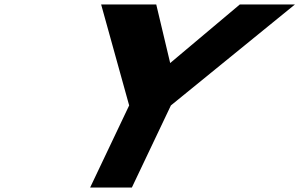

<svg xmlns="http://www.w3.org/2000/svg" viewBox="-20 -845 1349 865"><path d="M435.6 -825 561.9 -370 386 0H574L749.9 -370L1308.9 -825H1060.6L746.7 -561L683.9 -825Z"/></svg>

Font: Hussar
Style: BdSuprExtOblFive
Weight: 700
Foundry: Cannot Into Space Fonts
Version: Version 2.00